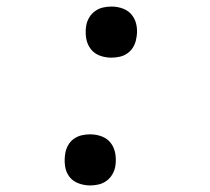

<svg xmlns="http://www.w3.org/2000/svg" viewBox="-20 -558 640 586"><path d="M320 -382Q301 -382 284 -388.5Q267 -395 256.5 -409Q246 -423 243 -441.5Q240 -460 243 -479Q245 -492 252 -504Q259 -516 270 -524Q281 -532 294 -535Q307 -538 320 -538Q339 -538 356 -531.5Q373 -525 383.5 -511Q394 -497 397 -478.5Q400 -460 396 -441Q394 -428 387.5 -416Q381 -404 370 -396Q359 -388 346 -385Q333 -382 320 -382ZM255 8Q237 8 219.5 1.5Q202 -5 191.5 -19Q181 -33 178.5 -51.5Q176 -70 179 -89Q181 -102 187.5 -114Q194 -126 205 -134Q216 -142 229 -145Q242 -148 255 -148Q274 -148 291 -141.5Q308 -135 318.5 -121Q329 -107 332 -88.5Q335 -70 332 -51Q330 -38 323 -26Q316 -14 305 -6Q294 2 281 5Q268 8 255 8Z"/></svg>

Font: Iosevka Curly Extended Oblique
Style: Regular
Weight: 400
Width: 7
Italic angle: -9°
Monospace: yes
Designer: Belleve Invis
Foundry: Belleve Invis
Version: Version 11.1.0; ttfautohint (v1.8.3)